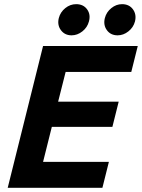

<svg xmlns="http://www.w3.org/2000/svg" viewBox="-20 -894 676 914"><path d="M467.5 0H16.7L185 -675H635.8L605 -551.7H292.5L256.7 -410H545L515 -290H226.7L185 -123.3H498.3ZM540 -725.8Q506.7 -725.8 488.8 -750.4Q470.8 -775 479.2 -808.3Q486.7 -836.7 510 -855.4Q533.3 -874.2 560.8 -874.2Q595 -874.2 612.9 -849.6Q630.8 -825 622.5 -791.7Q615 -763.3 591.2 -744.6Q567.5 -725.8 540 -725.8ZM320.8 -725.8Q288.3 -725.8 270 -750.4Q251.7 -775 260 -808.3Q267.5 -836.7 290.8 -855.4Q314.2 -874.2 342.5 -874.2Q376.7 -874.2 394.6 -849.6Q412.5 -825 403.3 -791.7Q395.8 -763.3 372.1 -744.6Q348.3 -725.8 320.8 -725.8Z"/></svg>

Font: Funnel Sans
Style: Bold Italic
Weight: 700
Italic angle: -14.036°
Designer: NORD ID, Kristian Moeller
Foundry: Dicotype
Version: Version 1.000